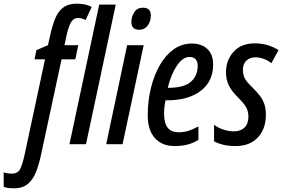

<svg xmlns="http://www.w3.org/2000/svg" viewBox="-141 -785 1536 1045"><path d="M-66 240Q-81 240 -94.5 238.5Q-108 237 -121 232V153Q-101 160 -77 160Q-42 160 -29.5 131.5Q-17 103 -6 52L104 -462H47L57 -512L120 -539L132 -592Q143 -643 158.5 -682Q174 -721 202 -743Q230 -765 277 -765Q298 -765 319 -761Q340 -757 358 -747L325 -676Q305 -687 285 -687Q258 -687 244.5 -662Q231 -637 221 -591L210 -539H285L269 -462H194L82 59Q71 110 55 151Q39 192 10.5 216Q-18 240 -66 240ZM237 0 399 -760H489L327 0Z M617 -623Q574 -623 574 -666Q574 -693 589.5 -718Q605 -743 637 -743Q680 -743 680 -702Q680 -669 663 -646Q646 -623 617 -623ZM437 0 551 -539H641L526 0Z M809 10Q741 10 702 -33.5Q663 -77 663 -157Q663 -236 680.5 -306.5Q698 -377 729.5 -431.5Q761 -486 805 -517Q849 -548 903 -548Q956 -548 987.5 -518.5Q1019 -489 1019 -433Q1019 -342 951.5 -290.5Q884 -239 767 -239H760Q752 -203 752 -167Q752 -114 772 -89.5Q792 -65 831 -65Q860 -65 883.5 -72.5Q907 -80 939 -97V-24Q909 -5 877 2.5Q845 10 809 10ZM775 -307Q861 -307 898 -340Q935 -373 935 -427Q935 -449 924 -462Q913 -475 890 -475Q854 -475 822 -428Q790 -381 772 -307Z M1141 10Q1103 10 1073 2.5Q1043 -5 1024 -16V-106Q1044 -90 1074 -80Q1104 -70 1131 -70Q1168 -70 1189.5 -90.5Q1211 -111 1211 -150Q1211 -176 1200.5 -197.5Q1190 -219 1156 -253Q1122 -286 1105.5 -318Q1089 -350 1089 -392Q1089 -457 1130 -503Q1171 -549 1246 -549Q1286 -549 1318.5 -538.5Q1351 -528 1375 -512L1336 -441Q1317 -457 1293.5 -465Q1270 -473 1249 -473Q1218 -473 1199.5 -454.5Q1181 -436 1181 -405Q1181 -380 1190.5 -360Q1200 -340 1231 -311Q1257 -285 1273.5 -263.5Q1290 -242 1298 -218Q1306 -194 1306 -159Q1306 -84 1262.5 -37Q1219 10 1141 10Z"/></svg>

Font: Noto Sans ExtraCondensed Medium
Style: Italic
Weight: 500
Width: 2
Italic angle: -12°
Designer: Monotype Design Team
Foundry: Monotype Imaging Inc.
Version: Version 2.013; ttfautohint (v1.8.4.7-5d5b)